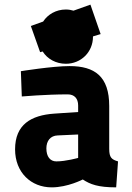

<svg xmlns="http://www.w3.org/2000/svg" viewBox="-20 -796 568 828"><path d="M451 -339C451 -467 388 -511 280 -511C207 -511 70 -489 70 -489L74 -380C74 -380 178 -389 272 -389C301 -389 317 -371 317 -341V-313L214 -306C114 -299 45 -259 45 -152C45 -52 114 12 203 12C272 12 337 -22 337 -22C369 -1 403 12 481 12L489 -100C461 -108 451 -117 451 -154ZM113 -684 153 -571 164 -574C184 -542 221 -521 264 -521C329 -521 381 -571 381 -638V-639L414 -649L370 -776L297 -750C287 -753 276 -755 264 -755C222 -755 186 -734 166 -703ZM317 -216V-115C317 -115 264 -100 223 -100C196 -100 180 -121 180 -156C180 -188 197 -211 229 -212Z"/></svg>

Font: TitilliumMaps29L
Style: 999 wt
Weight: 900
Designer: Campivisivi
Foundry: Accademia di Belle Arti di Urbino and students of MA course of Visual design